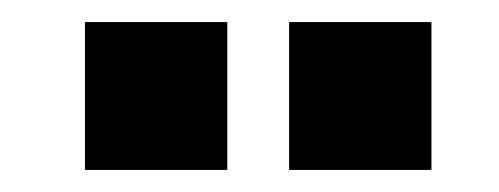

<svg xmlns="http://www.w3.org/2000/svg" viewBox="-20 -685 452 174"><path d="M57 -531H186V-665H57ZM242 -531H371V-665H242Z"/></svg>

Font: Zilla Slab Bold
Style: Regular
Weight: 700
Designer: Typotheque.com
Foundry: Typotheque type foundry
Version: Version 1.3; 2018